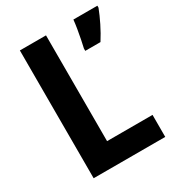

<svg xmlns="http://www.w3.org/2000/svg" viewBox="-171 -822 856 929"><g transform="rotate(-30 256.5 -357.0)"><path d="M80 0V-714H226V-123H480V0ZM513 -703Q500 -669 480.5 -629.5Q461 -590 438 -554H353V-567Q357 -584 362.5 -611Q368 -638 372.5 -665.5Q377 -693 379 -714H513Z"/></g></svg>

Font: Noto Sans SemiCondensed
Style: Bold
Weight: 700
Width: 4
Designer: Monotype Design Team
Foundry: Monotype Imaging Inc.
Version: Version 2.013; ttfautohint (v1.8.4.7-5d5b)